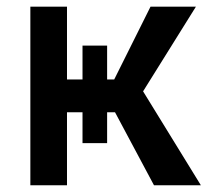

<svg xmlns="http://www.w3.org/2000/svg" viewBox="-20 -548 614 568"><path d="M69.8 -528.3V0H178.2V-215.8H224.1V-124.5H296.9V-215.8H320.3L435.5 0H574.2L403.3 -277.8L559.6 -528.3H425.3L317.9 -313H296.9V-413.1H224.1V-313H178.2V-528.3Z"/></svg>

Font: Bert Sans Medium
Style: Regular
Weight: 500
Designer: Christian Robertson (Google), Cristiano Sobral
Foundry: Google, Cristiano Sobral
Version: Version 3.101